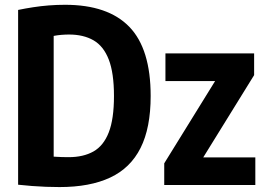

<svg xmlns="http://www.w3.org/2000/svg" viewBox="-20 -769 1098 798"><path d="M227.4 8.5Q199.9 8.5 171.2 7.4Q142.4 6.3 113.3 4.1Q84.1 1.9 55.3 -1.3V-727.7Q85.6 -734 117.6 -738.9Q149.6 -743.9 182.9 -746.5Q216.1 -749.1 250.5 -749.1Q428.7 -749.1 517.5 -657.5Q606.2 -565.9 606.2 -370Q606.2 -237.6 564.2 -154Q522.2 -70.4 438 -31Q353.8 8.5 227.4 8.5ZM265.6 -115.8Q326.3 -115.8 368.3 -139.4Q410.3 -163 432 -218.6Q453.7 -274.2 453.7 -370Q453.7 -465.4 432.1 -521.4Q410.4 -577.4 368.6 -601.5Q326.8 -625.5 266.7 -625.5Q252.2 -625.5 234.7 -624.1Q217.3 -622.6 203.1 -619.7V-117.9Q222.1 -116.7 237.6 -116.2Q253.1 -115.8 265.6 -115.8ZM662.6 0V-90.2L892.1 -461.3V-432.2H667.6V-547H1036.2V-456.8L806.7 -85.7V-114.8H1041.2V0Z"/></svg>

Font: Encode Sans Condensed Thin
Style: Regular
Weight: 100
Width: 3
Designer: Multiple Designers
Foundry: Impallari Type
Version: Version 3.002